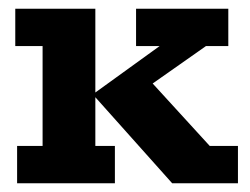

<svg xmlns="http://www.w3.org/2000/svg" viewBox="-20 -420 572 440"><path d="M198.5 -85.5H243.3V0H19.2V-85.5H77.6V-314.5H15V-400H198.5V-208L345.9 -314.5H291.8V-400H503.2V-314.5H452.1L278.4 -192.5L317.1 -242.6L460.7 -85.5H525.3V0H374.6L198.5 -197.2Z"/></svg>

Font: Rokkitt SemiBold
Style: Regular
Weight: 600
Designer: Vernon Adams
Foundry: Vernon Adams
Version: Version 3.103